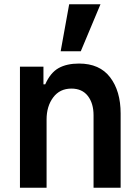

<svg xmlns="http://www.w3.org/2000/svg" viewBox="-20 -874 644 894"><path d="M541.7 0V-345.8Q541.7 -450 492.7 -514.1Q443.8 -578.1 347.9 -578.1Q290.6 -578.1 252.6 -556.8Q214.6 -535.4 190.6 -481.3H182.3V-563.5H72.9V0H196.9V-317.7Q196.9 -379.2 227.6 -420.3Q258.3 -461.5 312.5 -461.5Q362.5 -461.5 389.1 -427.1Q415.6 -392.7 415.6 -337.5V0ZM302.1 -854.2H447.9L356.2 -635.4H262.5Z"/></svg>

Font: Vladivostok Bold
Style: Regular
Weight: 700
Width: 4
Designer: Michael Sharanda
Foundry: Michael Sharanda
Version: Version 1.005